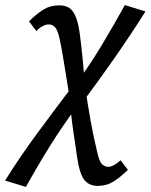

<svg xmlns="http://www.w3.org/2000/svg" viewBox="-85 -446 592 755"><path d="M299 285Q266 285 247 262Q228 239 218 171Q211 120 202.5 64.5Q194 9 191 -46Q185 -87 178 -129Q171 -171 164.5 -212Q158 -253 150 -291Q142 -328 131.5 -339Q121 -350 106 -350Q95 -350 81.5 -342.5Q68 -335 58 -324L29 -362Q59 -392 86 -408.5Q113 -425 148 -425Q170 -425 185.5 -416Q201 -407 212 -382Q223 -357 229 -311Q232 -288 235 -262Q238 -236 240.5 -208.5Q243 -181 245.5 -154.5Q248 -128 250 -103Q260 -35 271 27Q282 89 297 151Q305 188 315.5 199Q326 210 341 210Q351 210 364.5 202.5Q378 195 389 184L418 222Q388 251 361 268Q334 285 299 285ZM17 289 -65 264Q-7 171 60.5 79.5Q128 -12 200 -107L222 -33Q162 47 111.5 128Q61 209 17 289ZM233 -35 210 -111Q267 -188 315.5 -269Q364 -350 406 -426L487 -401Q431 -312 366.5 -219.5Q302 -127 233 -35Z"/></svg>

Font: Ysabeau SemiBold
Style: Italic
Weight: 600
Italic angle: -12°
Designer: Christian Thalmann (Catharsis Fonts)
Version: Version 2.002